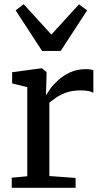

<svg xmlns="http://www.w3.org/2000/svg" viewBox="-20 -888 484 908"><path d="M35.5 0V-47.5L109 -54.5V-476L37.5 -493.5V-546.5L175 -565H178.5L200 -547.5V-528.5L197.5 -440.5H200Q204.5 -449 218.2 -468.5Q232 -488 255.5 -509.2Q279 -530.5 311.5 -545.8Q344 -561 385 -561Q399.5 -561 407.8 -559.5Q416 -558 421.5 -556V-449Q415.5 -453.5 400.8 -457Q386 -460.5 362.5 -460.5Q322.5 -460.5 294.2 -450.5Q266 -440.5 246.8 -427.2Q227.5 -414 213.5 -403V-55.5L337.5 -46.5V0ZM179 -647 54 -839 92 -868 223 -724.5 353.5 -867.5 392 -839 267 -647Z"/></svg>

Font: Merriweather 24pt
Style: Regular
Weight: 400
Designer: Eben Sorkin
Foundry: Eben Sorkin
Version: Version 2.100